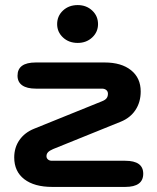

<svg xmlns="http://www.w3.org/2000/svg" viewBox="-20 -736 620 756"><path d="M36 -116Q36 -155 56.5 -184.5Q77 -214 114 -229L381 -337Q394 -342 399.5 -349Q405 -356 405 -367Q405 -376 398.5 -381.5Q392 -387 381 -387H121Q86 -387 67.5 -400Q49 -413 49 -438Q49 -490 121 -490H392Q458 -490 496 -459.5Q534 -429 534 -376Q534 -334 513.5 -303Q493 -272 456 -257L189 -149Q175 -143 169 -136.5Q163 -130 163 -121Q163 -113 169 -108Q175 -103 184 -103H473Q544 -103 544 -52Q544 0 473 0H186Q115 0 75.5 -30.5Q36 -61 36 -116ZM205 -641Q205 -673 228 -694.5Q251 -716 286 -716Q320 -716 343 -694.5Q366 -673 366 -641Q366 -610 343 -588.5Q320 -567 286 -567Q251 -567 228 -588.5Q205 -610 205 -641Z"/></svg>

Font: Kodchasan
Style: Bold
Weight: 700
Designer: Katatrad Aksorn Co.,Ltd.
Foundry: Cadson Demak Co.,Ltd.
Version: Version 1.000; ttfautohint (v1.6)